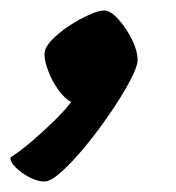

<svg xmlns="http://www.w3.org/2000/svg" viewBox="-92 -194 337 367"><path d="M-7 153Q-20 153 -35.5 145Q-51 137 -62 126Q-73 115 -72 107Q-52 94 -30.5 75.5Q-9 57 11.5 37Q32 17 44 1Q31 -6 19 -23Q7 -40 0 -59Q-7 -78 -7 -90Q-7 -103 7 -117.5Q21 -132 40 -144.5Q59 -157 78 -165.5Q97 -174 107 -174Q119 -174 134 -157.5Q149 -141 160 -119Q171 -97 171 -79Q171 -67 156.5 -39.5Q142 -12 119.5 21Q97 54 72.5 84Q48 114 26.5 133.5Q5 153 -7 153Z"/></svg>

Font: Texturina Medium 12pt ExtraBold
Style: Italic
Weight: 800
Italic angle: -11°
Version: Version 1.002